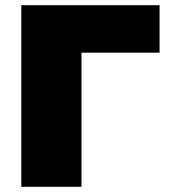

<svg xmlns="http://www.w3.org/2000/svg" viewBox="-20 -720 651 740"><path d="M595 -517H294V0H62V-700H595Z"/></svg>

Font: CMG Sans Black
Style: Regular
Weight: 900
Designer: Julieta Ulanovsky
Foundry: Julieta Ulanovsky
Version: Version 7.200